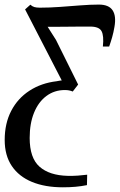

<svg xmlns="http://www.w3.org/2000/svg" viewBox="-56 -570 522 838"><path d="M218.5 247.5Q140.5 247.5 83.5 224Q26.5 200.5 -4.5 154.5Q-35.5 108.5 -35.5 41Q-35.5 -31.5 -7 -86.2Q21.5 -141 72.8 -174.2Q124 -207.5 191.5 -215.5Q199 -217 204 -217.8Q209 -218.5 213.5 -219L53.5 -529L76.5 -549.5Q84.5 -542 94 -539.2Q103.5 -536.5 118 -536.5Q160.5 -536.5 205.5 -539.8Q250.5 -543 294.2 -546.5Q338 -550 375.5 -550Q419 -550 435.5 -525Q452 -500 443.5 -452.5Q439.5 -428.5 433.5 -407.5Q427.5 -386.5 420.5 -367H393Q398 -414 387.2 -434Q376.5 -454 337.5 -454Q309.5 -454 277.5 -453.8Q245.5 -453.5 213.2 -453.2Q181 -453 152 -453L188.5 -395.5L285 -201L261.5 -170.5Q253 -174 245 -175.5Q237 -177 227 -177Q181.5 -177 146.8 -151.2Q112 -125.5 92.8 -78.5Q73.5 -31.5 73.5 32Q73.5 119.5 116.5 157.5Q159.5 195.5 239.5 197.5Q263 198 283.8 196.5Q304.5 195 324.5 192.5L323.5 238Q298.5 243 273.5 245.2Q248.5 247.5 218.5 247.5Z"/></svg>

Font: Merriweather 60pt Medium
Style: Italic
Weight: 500
Italic angle: -7.8°
Version: Version 2.101